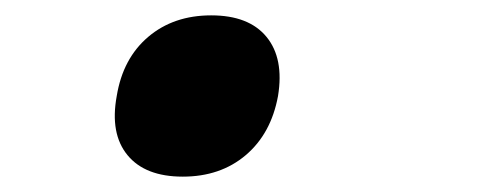

<svg xmlns="http://www.w3.org/2000/svg" viewBox="-20 -482 640 250"><path d="M132 -357Q140 -406 173 -434Q206 -462 255 -462Q304 -462 327 -434Q350 -406 342 -357Q333 -308 300 -280Q267 -252 218 -252Q169 -252 146 -280Q123 -308 132 -357Z"/></svg>

Font: Maple Mono ExtraBold
Style: Italic
Weight: 800
Italic angle: -10°
Monospace: yes
Designer: subframe7536
Version: Version 7.200